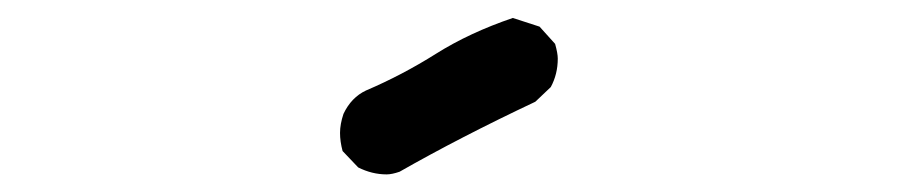

<svg xmlns="http://www.w3.org/2000/svg" viewBox="-20 -866 1040 217"><path d="M367.2 -695.3Q364.3 -706.1 364.3 -715.8Q364.3 -725.6 368.2 -737.3Q377 -755.9 393.6 -763.7Q434.6 -781.2 472.7 -805.2Q510.7 -829.1 559.6 -845.7L589.8 -835.9L607.4 -816.4Q610.4 -805.7 610.4 -799.8Q610.4 -782.2 602.5 -767.6L585 -751Q500 -710.9 431.6 -671.9Q422.9 -668.9 417 -668.9Q400.4 -668.9 384.8 -676.8Z"/></svg>

Font: JasonHandwriting2
Style: SemiBold
Weight: 600
Version: Version 1.04.7